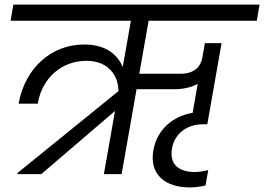

<svg xmlns="http://www.w3.org/2000/svg" viewBox="-20 -760 1153 838"><path d="M510.8 0 628.7 -669.6H1100.8L1112.9 -740H38.3L26.2 -669.6H551.3L433.4 0ZM160.2 0 536 -322 515.2 -377.1 57.1 -5.5 56.1 0ZM526.4 -304.5C553 -448.4 501.8 -565.8 347.4 -565.8C203.9 -565.8 88.9 -463 61.1 -307.4H144.6C164.3 -422.2 250.7 -494.6 357.8 -494.6C458.6 -494.6 510.3 -420.5 494.1 -327.9ZM808.7 58.1C831.3 58.1 860.3 53.8 876.8 49.6L888.9 -17.8C873.4 -13.5 851.1 -9.3 830.6 -9.3C767 -9.3 717.5 -37.2 730.8 -112.3C740.7 -170.7 789.4 -217.6 866 -217.6H881L890.8 -271.4H867.5C752.7 -271.4 667.6 -205.4 649.6 -105.5C629.8 4.8 704.6 58.1 808.7 58.1ZM743.2 -370.7C836.2 -370.7 910 -420 927 -514.7L933.5 -551.4H870.7L864.2 -513.2C856.7 -467.5 827.5 -438.1 766.8 -438.1H567.7L556.4 -370.7ZM884.8 -217.6 947.1 -571.6H874.2L811.9 -217.6Z"/></svg>

Font: Poppins Devanagari Thin
Style: Italic
Weight: 100
Italic angle: -10°
Designer: Ninad Kale (Devanagari), Jonny Pinhorn (Latin)
Foundry: Indian Type Foundry
Version: 4.005